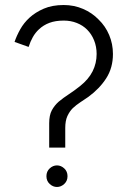

<svg xmlns="http://www.w3.org/2000/svg" viewBox="-20 -752 492 765"><path d="M240 -164V-242Q240 -271 248.5 -289.5Q257 -308 270 -321Q284 -334 300 -344.5Q316 -355 332 -366Q377 -399 403.5 -440.5Q430 -482 430 -537Q430 -577 415 -612.5Q400 -648 373 -674Q347 -701 311 -716.5Q275 -732 234 -732Q188 -732 154.5 -717.5Q121 -703 98 -682Q75 -661 60.5 -635Q46 -609 38 -585Q52 -580 66 -575Q80 -570 94 -565Q101 -587 111 -604.5Q121 -622 135 -635Q153 -652 177 -661Q201 -670 234 -670Q262 -670 286 -660.5Q310 -651 327 -634Q345 -616 355 -591Q365 -566 365 -537Q365 -500 349 -468Q333 -436 299 -409Q275 -390 253.5 -376Q232 -362 214 -347Q197 -332 186.5 -312.5Q176 -293 176 -261V-164ZM249 -50Q249 -69 236 -81Q223 -93 207 -93Q191 -93 178 -81Q165 -69 165 -50Q165 -31 178 -19Q191 -7 207 -7Q223 -7 236 -19Q249 -31 249 -50Z"/></svg>

Font: Josefin Slab Thin SemiBold
Style: Regular
Weight: 600
Version: Version 2.000